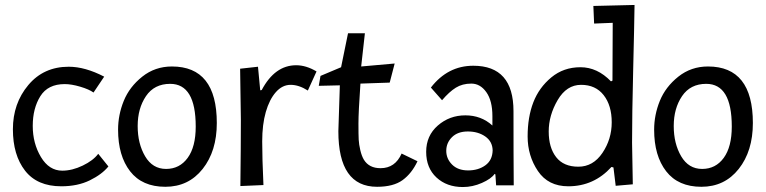

<svg xmlns="http://www.w3.org/2000/svg" viewBox="-20 -746 3086 774"><path d="M400 -437 357 -373Q339 -386 303.5 -396.5Q268 -407 241 -407Q173 -407 142.5 -358Q112 -309 112 -238.5Q112 -168 145 -113Q178 -58 231 -58Q271 -58 313.5 -78.5Q356 -99 376 -126L417 -75Q391 -43 342 -19Q293 5 227 5Q130 5 81 -58Q32 -121 32 -225Q32 -329 94 -403Q156 -477 257 -477Q323 -477 400 -437Z M673 -478Q854 -478 854 -250Q854 -137 797 -65Q740 7 646.5 7Q553 7 504.5 -55.5Q456 -118 456 -223Q456 -283 479 -339.5Q502 -396 553.5 -437Q605 -478 673 -478ZM769 -236Q769 -408 666 -408Q602 -408 568.5 -358.5Q535 -309 535 -238Q535 -167 565 -116Q595 -65 649.5 -65Q704 -65 736.5 -109.5Q769 -154 769 -236Z M948 -469 1020 -477 1029 -382 1035 -383Q1088 -483 1174 -483Q1214 -483 1256 -458L1221 -381Q1185 -404 1151.5 -404Q1118 -404 1092 -374.5Q1066 -345 1051.5 -294.5Q1037 -244 1037 -176Q1037 -108 1042 0L949 4Q951 -158 951 -264Z M1571 -490 1551 -413 1433 -409Q1425 -294 1425 -248Q1425 -202 1426 -183Q1427 -164 1432.5 -140.5Q1438 -117 1447 -102Q1468 -68 1514 -68Q1573 -68 1599 -127L1663 -96Q1640 -47 1603 -20Q1566 7 1500 7Q1344 7 1344 -217L1350 -402L1265 -400L1272 -440L1355 -475L1383 -612H1451L1436 -478Z M1965 -240V-278Q1965 -340 1940.5 -374.5Q1916 -409 1880 -409Q1844 -409 1817.5 -392.5Q1791 -376 1762 -342L1717 -393Q1785 -481 1888 -481Q2050 -481 2050 -298Q2050 -115 2051 1H1980L1977 -43L1974 -45Q1960 -25 1922.5 -8.5Q1885 8 1846 8Q1781 8 1739.5 -30.5Q1698 -69 1698 -134Q1698 -199 1745 -240Q1792 -281 1856 -281Q1920 -281 1965 -240ZM1966 -140Q1965 -176 1936 -196Q1907 -216 1866 -216Q1825 -216 1802 -193Q1779 -170 1779 -138Q1779 -106 1802.5 -82.5Q1826 -59 1867 -59Q1908 -59 1936.5 -79.5Q1965 -100 1966 -140Z M2528 -171 2531 -3 2462 3 2453 -71 2445 -73Q2374 5 2271 5Q2190 5 2148.5 -56.5Q2107 -118 2107 -196Q2107 -274 2130 -333.5Q2153 -393 2202.5 -434Q2252 -475 2320 -475Q2388 -475 2443 -418L2449 -421L2450 -654L2375 -651L2372 -722L2538 -726Q2537 -648 2532.5 -465Q2528 -282 2528 -171ZM2446 -253Q2446 -321 2413.5 -362.5Q2381 -404 2322.5 -404Q2264 -404 2228 -342.5Q2192 -281 2192 -216Q2192 -151 2222 -112.5Q2252 -74 2311.5 -74Q2371 -74 2408.5 -129.5Q2446 -185 2446 -253Z M2834 -478Q3015 -478 3015 -250Q3015 -137 2958 -65Q2901 7 2807.5 7Q2714 7 2665.5 -55.5Q2617 -118 2617 -223Q2617 -283 2640 -339.5Q2663 -396 2714.5 -437Q2766 -478 2834 -478ZM2930 -236Q2930 -408 2827 -408Q2763 -408 2729.5 -358.5Q2696 -309 2696 -238Q2696 -167 2726 -116Q2756 -65 2810.5 -65Q2865 -65 2897.5 -109.5Q2930 -154 2930 -236Z"/></svg>

Font: Fresca
Style: Regular
Weight: 400
Designer: Iván Moreno
Foundry: Fontstage
Version: Version 1.001